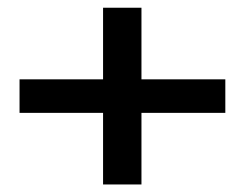

<svg xmlns="http://www.w3.org/2000/svg" viewBox="-20 -574 641 503"><path d="M350.6 -366.2Q350.6 -366.2 350.6 -401.4Q350.6 -435.5 350.6 -473.6Q350.6 -505.9 350.6 -529.3Q350.6 -553.7 350.6 -553.7Q350.6 -553.7 337.9 -553.7Q325.2 -553.7 307.6 -553.7Q288.1 -553.7 268.6 -553.7Q250 -553.7 250 -553.7Q250 -553.7 250 -519.5Q250 -484.4 250 -446.3Q250 -414.1 250 -390.6Q250 -366.2 250 -366.2Q250 -366.2 210 -366.2Q168.9 -366.2 124 -366.2Q87.9 -366.2 59.6 -366.2Q31.2 -366.2 31.2 -366.2Q31.2 -366.2 31.2 -322.3Q31.2 -278.3 31.2 -278.3Q31.2 -278.3 59.6 -278.3Q87.9 -278.3 124 -278.3Q168.9 -278.3 210 -278.3Q250 -278.3 250 -278.3Q250 -278.3 250 -253.9Q250 -229.5 250 -198.2Q250 -160.2 250 -126Q250 -90.8 250 -90.8Q250 -90.8 268.6 -90.8Q288.1 -90.8 307.6 -90.8Q325.2 -90.8 337.9 -90.8Q350.6 -90.8 350.6 -90.8Q350.6 -90.8 350.6 -115.2Q350.6 -139.6 350.6 -170.9Q350.6 -209 350.6 -243.2Q350.6 -278.3 350.6 -278.3Q350.6 -278.3 379.9 -278.3Q408.2 -278.3 444.3 -278.3Q489.3 -278.3 529.3 -278.3Q570.3 -278.3 570.3 -278.3Q570.3 -278.3 570.3 -322.3Q570.3 -366.2 570.3 -366.2Q570.3 -366.2 529.3 -366.2Q489.3 -366.2 444.3 -366.2Q408.2 -366.2 379.9 -366.2Q350.6 -366.2 350.6 -366.2Z"/></svg>

Font: umazing
Style: Display
Weight: 400
Designer: umazing